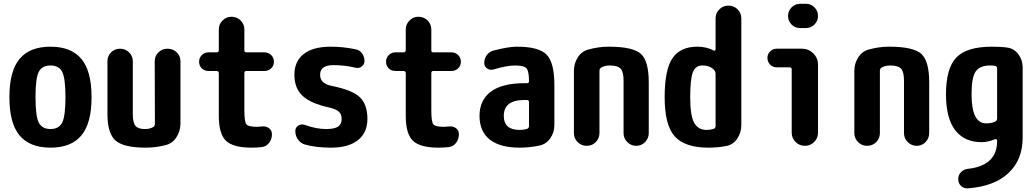

<svg xmlns="http://www.w3.org/2000/svg" viewBox="-20 -780 5540 1027"><path d="M187.5 -124Q205.1 -89.8 250 -89.8Q294.9 -89.8 312.5 -124Q330.1 -158.2 330.1 -260.3Q330.1 -362.3 312.5 -396Q294.9 -429.7 250 -429.7Q205.1 -429.7 187.5 -396Q169.9 -362.3 169.9 -260.3Q169.9 -158.2 187.5 -124ZM85 -465.3Q139.6 -530.3 250 -530.3Q360.4 -530.3 415 -465.3Q469.7 -400.4 469.7 -260.3Q469.7 -120.1 415 -55.2Q360.4 9.8 250 9.8Q139.6 9.8 85 -55.2Q30.3 -120.1 30.3 -260.3Q30.3 -400.4 85 -465.3Z M876 -519.5Q905.3 -519.5 925.3 -500Q945.3 -480.5 945.3 -452.1V-120.1Q945.3 -79.1 923.8 -45.9Q902.3 -12.7 866.2 -3.9Q813.5 9.8 759.8 9.8Q641.6 9.8 598.1 -28.3Q554.7 -66.4 554.7 -169.9V-452.1Q554.7 -480.5 574.2 -500Q593.8 -519.5 622.1 -519.5Q650.4 -519.5 670.4 -500Q690.4 -480.5 690.4 -452.1V-169.9Q690.4 -124 704.6 -106.9Q718.8 -89.8 754.9 -89.8Q782.2 -89.8 799.8 -100.6Q808.6 -105.5 808.6 -118.2L807.6 -452.1Q807.6 -480.5 827.6 -500Q847.7 -519.5 876 -519.5Z M1297.9 -400.4Q1287.1 -400.4 1287.1 -388.7V-190.4Q1287.1 -129.9 1297.4 -115.7Q1307.6 -101.6 1355.5 -101.6Q1362.3 -101.6 1379.9 -103.5Q1402.3 -106.4 1418.5 -94.7Q1434.6 -83 1434.6 -61.5Q1434.6 -35.2 1419.4 -15.6Q1404.3 3.9 1379.9 6.8Q1353.5 9.8 1325.2 9.8Q1227.5 9.8 1189 -26.9Q1150.4 -63.5 1150.4 -160.2V-388.7Q1150.4 -399.4 1138.7 -400.4H1094.7Q1073.2 -400.4 1059.1 -414.6Q1044.9 -428.7 1044.9 -449.7Q1044.9 -470.7 1059.6 -485.4Q1074.2 -500 1094.7 -500H1138.7Q1149.4 -500 1150.4 -510.7V-622.1Q1150.4 -650.4 1170.4 -670.4Q1190.4 -690.4 1217.8 -690.4Q1247.1 -690.4 1267.1 -670.4Q1287.1 -650.4 1287.1 -622.1V-510.7Q1287.1 -500 1297.9 -500H1394.5Q1416 -500 1430.7 -485.4Q1445.3 -470.7 1445.3 -449.7Q1445.3 -428.7 1430.7 -414.6Q1416 -400.4 1394.5 -400.4Z M1754.9 -320.3Q1864.3 -298.8 1904.8 -259.8Q1945.3 -220.7 1945.3 -144.5Q1945.3 -70.3 1894.5 -30.3Q1843.8 9.8 1750 9.8Q1669.9 9.8 1611.3 -6.8Q1587.9 -13.7 1573.7 -33.7Q1559.6 -53.7 1559.6 -79.1Q1559.6 -97.7 1575.2 -107.9Q1590.8 -118.2 1609.4 -112.3Q1670.9 -89.8 1724.6 -89.8Q1769.5 -89.8 1788.6 -103Q1807.6 -116.2 1807.6 -144.5Q1807.6 -168 1793 -182.1Q1778.3 -196.3 1740.2 -205.1Q1641.6 -226.6 1598.1 -267.6Q1554.7 -308.6 1554.7 -379.9Q1554.7 -451.2 1604 -490.7Q1653.3 -530.3 1750 -530.3Q1814.5 -530.3 1880.9 -516.6Q1903.3 -512.7 1916.5 -494.6Q1929.7 -476.6 1929.7 -454.1Q1929.7 -435.5 1915 -424.3Q1900.4 -413.1 1880.9 -418Q1824.2 -431.6 1764.6 -431.6Q1691.4 -431.6 1692.4 -379.9Q1691.4 -333 1754.9 -320.3Z M2297.9 -400.4Q2287.1 -400.4 2287.1 -388.7V-190.4Q2287.1 -129.9 2297.4 -115.7Q2307.6 -101.6 2355.5 -101.6Q2362.3 -101.6 2379.9 -103.5Q2402.3 -106.4 2418.5 -94.7Q2434.6 -83 2434.6 -61.5Q2434.6 -35.2 2419.4 -15.6Q2404.3 3.9 2379.9 6.8Q2353.5 9.8 2325.2 9.8Q2227.5 9.8 2189 -26.9Q2150.4 -63.5 2150.4 -160.2V-388.7Q2150.4 -399.4 2138.7 -400.4H2094.7Q2073.2 -400.4 2059.1 -414.6Q2044.9 -428.7 2044.9 -449.7Q2044.9 -470.7 2059.6 -485.4Q2074.2 -500 2094.7 -500H2138.7Q2149.4 -500 2150.4 -510.7V-622.1Q2150.4 -650.4 2170.4 -670.4Q2190.4 -690.4 2217.8 -690.4Q2247.1 -690.4 2267.1 -670.4Q2287.1 -650.4 2287.1 -622.1V-510.7Q2287.1 -500 2297.9 -500H2394.5Q2416 -500 2430.7 -485.4Q2445.3 -470.7 2445.3 -449.7Q2445.3 -428.7 2430.7 -414.6Q2416 -400.4 2394.5 -400.4Z M2809.6 -106.4V-234.4Q2809.6 -245.1 2798.8 -245.1H2785.2Q2674.8 -245.1 2674.8 -160.2Q2674.8 -85 2759.8 -85Q2779.3 -85 2799.8 -90.8Q2809.6 -94.7 2809.6 -106.4ZM2745.1 -530.3Q2862.3 -530.3 2903.8 -487.8Q2945.3 -445.3 2945.3 -325.2V-110.4Q2945.3 -71.3 2922.9 -39.6Q2900.4 -7.8 2863.3 -1Q2810.5 9.8 2759.8 9.8Q2654.3 9.8 2599.6 -33.7Q2544.9 -77.1 2544.9 -160.2Q2544.9 -244.1 2605.5 -289.6Q2666 -335 2785.2 -335H2798.8Q2809.6 -335 2809.6 -345.7Q2809.6 -396.5 2797.4 -413.1Q2785.2 -429.7 2735.4 -429.7Q2690.4 -429.7 2619.1 -408.2Q2601.6 -403.3 2585.9 -413.6Q2570.3 -423.8 2570.3 -443.4Q2570.3 -466.8 2584 -485.4Q2597.7 -503.9 2620.1 -509.8Q2700.2 -530.3 2745.1 -530.3Z M3235.4 -530.3Q3365.2 -530.3 3407.7 -492.2Q3450.2 -454.1 3450.2 -339.8V-68.4Q3450.2 -40 3430.7 -20Q3411.1 0 3383.3 0Q3355.5 0 3335.4 -20Q3315.4 -40 3315.4 -68.4V-349.6Q3315.4 -395.5 3299.8 -412.6Q3284.2 -429.7 3240.2 -429.7Q3215.8 -429.7 3196.3 -418.9Q3187.5 -414.1 3186.5 -402.3V-68.4Q3186.5 -40 3167 -20Q3147.5 0 3118.2 0Q3089.8 0 3069.8 -20Q3049.8 -40 3049.8 -68.4V-400.4Q3049.8 -441.4 3071.3 -474.1Q3092.8 -506.8 3128.9 -515.6Q3182.6 -530.3 3235.4 -530.3Z M3807.6 -106.4V-383.8Q3807.6 -396.5 3800.8 -404.3Q3777.3 -430.7 3735.4 -429.7Q3701.2 -429.7 3686.5 -394.5Q3671.9 -359.4 3671.9 -259.8Q3671.9 -160.2 3693.4 -122.6Q3714.8 -85 3759.8 -85Q3779.3 -85 3797.9 -90.8Q3807.6 -94.7 3807.6 -106.4ZM3876 -750Q3905.3 -750 3925.3 -730Q3945.3 -710 3945.3 -681.6V-110.4Q3945.3 -70.3 3923.3 -38.1Q3901.4 -5.9 3864.3 1Q3820.3 9.8 3769.5 9.8Q3643.6 9.8 3589.4 -50.3Q3535.2 -110.4 3535.2 -259.8Q3535.2 -407.2 3577.1 -468.8Q3619.1 -530.3 3710 -530.3Q3758.8 -530.3 3797.9 -509.8Q3800.8 -507.8 3804.2 -509.8Q3807.6 -511.7 3807.6 -515.6V-681.6Q3807.6 -710 3827.6 -730Q3847.7 -750 3876 -750Z M4269.5 -519.5Q4304.7 -519.5 4330.1 -494.6Q4355.5 -469.7 4355.5 -434.6V-70.3Q4355.5 -41 4335 -20.5Q4314.5 0 4285.2 0Q4255.9 0 4235.4 -20.5Q4214.8 -41 4214.8 -70.3V-409.2Q4214.8 -419.9 4204.1 -419.9H4134.8Q4113.3 -419.9 4099.1 -434.6Q4085 -449.2 4085 -470.2Q4085 -491.2 4099.6 -505.4Q4114.3 -519.5 4134.8 -519.5ZM4290 -759.8Q4317.4 -759.8 4336.4 -740.7Q4355.5 -721.7 4355.5 -694.8Q4355.5 -668 4336.4 -648.9Q4317.4 -629.9 4290 -629.9H4259.8Q4232.4 -629.9 4213.9 -648.9Q4195.3 -668 4195.3 -694.8Q4195.3 -721.7 4214.4 -740.7Q4233.4 -759.8 4259.8 -759.8Z M4735.4 -530.3Q4865.2 -530.3 4907.7 -492.2Q4950.2 -454.1 4950.2 -339.8V-68.4Q4950.2 -40 4930.7 -20Q4911.1 0 4883.3 0Q4855.5 0 4835.4 -20Q4815.4 -40 4815.4 -68.4V-349.6Q4815.4 -395.5 4799.8 -412.6Q4784.2 -429.7 4740.2 -429.7Q4715.8 -429.7 4696.3 -418.9Q4687.5 -414.1 4686.5 -402.3V-68.4Q4686.5 -40 4667 -20Q4647.5 0 4618.2 0Q4589.8 0 4569.8 -20Q4549.8 -40 4549.8 -68.4V-400.4Q4549.8 -441.4 4571.3 -474.1Q4592.8 -506.8 4628.9 -515.6Q4682.6 -530.3 4735.4 -530.3Z M5313.5 -146.5V-414.1Q5313.5 -425.8 5301.8 -427.7Q5293.9 -429.7 5275.4 -429.7Q5220.7 -429.7 5198.7 -397.5Q5176.8 -365.2 5176.8 -275.4Q5176.8 -120.1 5254.9 -120.1Q5284.2 -120.1 5303.7 -129.9Q5313.5 -134.8 5313.5 -146.5ZM5368.2 -525.4Q5404.3 -520.5 5427.2 -489.7Q5450.2 -459 5450.2 -419.9V-44.9Q5450.2 74.2 5374.5 145.5Q5298.8 216.8 5157.2 227.5Q5134.8 228.5 5120.1 214.4Q5105.5 200.2 5105.5 177.7Q5105.5 156.2 5120.6 140.6Q5135.7 125 5158.2 123Q5313.5 105.5 5313.5 -25.4V-29.3Q5313.5 -33.2 5309.6 -35.2Q5305.7 -37.1 5301.8 -35.2Q5268.6 -20.5 5230.5 -19.5Q5138.7 -19.5 5089.4 -83.5Q5040 -147.5 5040 -275.4Q5040 -415 5095.7 -472.7Q5151.4 -530.3 5285.2 -530.3Q5336.9 -530.3 5368.2 -525.4Z"/></svg>

Font: Rounded-X Mgen+ 1mn bold
Style: Bold
Weight: 700
Designer: [Source Han Sans]
Ryoko NISHIZUKA  (kana & ideographs); Paul D. Hunt (Latin, Greek & Cyrillic); Wenlong ZHANG  (bopomofo
Version: Version 1.059.20150602